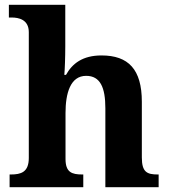

<svg xmlns="http://www.w3.org/2000/svg" viewBox="-20 -780 707 800"><path d="M20 0H327V-53H323C279 -53 253 -62 253 -118V-309C253 -391 273 -464 339 -464C398 -464 419 -415 419 -329V0H641V-53H638C593 -53 571 -62 571 -124V-356C571 -491 515 -549 403 -549C324 -549 281 -515 255 -468H248C250 -489 252 -541 252 -588V-760H17V-707H29C57 -707 100 -699 100 -646V-122C100 -62 67 -53 25 -53H20Z"/></svg>

Font: Noto Serif Telugu
Style: Bold
Weight: 700
Designer: Jelle Bosma - Monotype Design Team
Foundry: Monotype Imaging Inc.
Version: Version 2.005